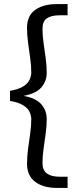

<svg xmlns="http://www.w3.org/2000/svg" viewBox="-20 -820 385 940"><path d="M258 100Q192.5 100 152.4 70.3Q112.3 40.5 112.3 -18Q112.3 -53 117.4 -91.1Q122.5 -129.2 127.8 -166.3Q133.1 -203.4 133.1 -234.9Q133.1 -255.4 124.1 -273.5Q115.1 -291.5 92.3 -305.3Q69.6 -319 29 -326.1V-375.2Q69.6 -382.5 92.3 -396.1Q115.1 -409.8 124.1 -428.2Q133.1 -446.6 133.1 -466.1Q133.1 -498.6 127.8 -535.7Q122.5 -572.8 117.4 -610.9Q112.3 -649 112.3 -683.8Q112.3 -743.3 152.4 -771.6Q192.5 -800 258 -800H310.9V-745.2H272.4Q231.6 -745.2 209.8 -730.5Q188 -715.9 188 -678.5Q188 -647 193.3 -609.6Q198.5 -572.3 203.7 -534.5Q208.8 -496.8 208.8 -463.6Q208.8 -422.8 182.7 -392.4Q156.5 -362 98.3 -351.3V-350Q156.5 -339.2 182.7 -309Q208.8 -278.7 208.8 -236.4Q208.8 -203.5 203.7 -166.1Q198.5 -128.7 193.3 -91.7Q188 -54.7 188 -22.5Q188 13.9 209.8 29.5Q231.6 45.2 272.4 45.2H310.9V100Z"/></svg>

Font: Envelope Sans Variable
Style: Regular
Weight: 500
Designer: Andreas Rasmussen / Norman Anderson
Foundry: mail.de GmbH
Version: Version 1.150